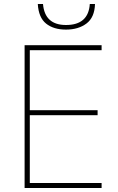

<svg xmlns="http://www.w3.org/2000/svg" viewBox="-20 -940 590 960"><path d="M488 0H103V-714H488V-689H129V-389H468V-364H129V-25H488ZM455 -920H429Q422 -815 310 -815Q204 -815 195 -920H169Q173 -852 210.5 -822Q248 -792 310 -792Q372 -792 412.5 -822.5Q453 -853 455 -920Z"/></svg>

Font: Noto Sans UI Thin
Style: Regular
Weight: 250
Designer: Monotype Design Team
Foundry: Monotype Imaging Inc.
Version: Version 1.901